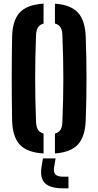

<svg xmlns="http://www.w3.org/2000/svg" viewBox="-20 -828 535 1046"><path d="M217.3 8.1Q127.5 2.7 87.7 -40.1Q48 -83 45.9 -174.3Q44.9 -236.6 44.4 -292.2Q43.9 -347.7 43.9 -401Q43.9 -454.4 44.4 -509.7Q44.9 -565.1 45.9 -626.3Q48 -717.2 87.7 -760Q127.5 -802.7 217.3 -808.1V-699.5Q196.1 -694 186.4 -678.2Q176.7 -662.3 176.2 -632.7Q173.8 -571.9 172.7 -514.6Q171.6 -457.2 171.6 -401.3Q171.6 -345.3 172.7 -287.7Q173.8 -230.1 176.2 -167.9Q176.7 -138.2 186.4 -122.1Q196.1 -106 217.3 -100.5ZM279.3 8V-100.2Q300.7 -105.7 310.1 -121.8Q319.5 -138 320 -167.9Q322.4 -229.6 323.8 -287Q325.1 -344.3 325.1 -400.2Q325.1 -456.2 323.8 -513.8Q322.4 -571.4 320 -632.7Q319.5 -662.3 310.1 -678.3Q300.7 -694.3 279.3 -699.8V-808Q365.6 -801.9 404.9 -759Q444.1 -716.2 447.1 -626.3Q449.3 -564.7 450.3 -509.4Q451.2 -454 451.2 -400.5Q451.2 -346.9 450.3 -291.6Q449.3 -236.3 447.1 -174.3Q444.1 -83.9 404.9 -41.1Q365.6 1.7 279.3 8ZM352.9 197.9H322.9Q254.3 197.9 225.6 170.5Q196.8 143 206 82.3L214 34.8H283.1L274.7 82.3Q270.6 110.3 282.2 122.4Q293.9 134.5 323.2 134.5H352.9Z"/></svg>

Font: Big Shoulders Stencil Text SC Thin
Style: Regular
Weight: 100
Designer: Patric King
Foundry: XO Type Co
Version: Version 2.001